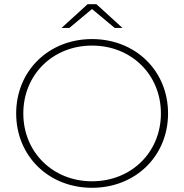

<svg xmlns="http://www.w3.org/2000/svg" viewBox="-20 -890 877 914"><path d="M418 -847 526 -757H563L439 -870H397L273 -757H310ZM418 -704C212 -704 57 -553 57 -350C57 -147 212 4 418 4C625 4 780 -147 780 -350C780 -553 625 -704 418 -704ZM418 -27C232 -27 91 -165 91 -350C91 -535 232 -673 418 -673C605 -673 746 -535 746 -350C746 -165 605 -27 418 -27Z"/></svg>

Font: Talent ExtraLight
Style: Regular
Weight: 200
Designer: Mike Powis
Version: Version 1.001;hotconv 1.0.109;makeotfexe 2.5.65596